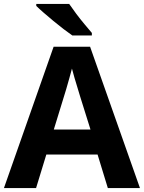

<svg xmlns="http://www.w3.org/2000/svg" viewBox="-20 -954 730 974"><path d="M527 0 475 -170H215L163 0H0L252 -717H437L690 0ZM387 -463Q382 -480 374 -506Q366 -532 358 -559Q350 -586 345 -606Q340 -586 331.5 -556.5Q323 -527 315.5 -500.5Q308 -474 304 -463L253 -297H439ZM331 -934Q346 -912 366.5 -884.5Q387 -857 408.5 -831.5Q430 -806 446 -787V-774H347Q328 -787 302.5 -806.5Q277 -826 250.5 -848Q224 -870 201 -890Q178 -910 164 -924V-934Z"/></svg>

Font: Noto Sans Sundanese
Style: Regular
Weight: 400
Designer: Monotype Design Team (Regular), Sérgio L. Martins (other weights)
Foundry: Monotype Imaging Inc.
Version: Version 2.003